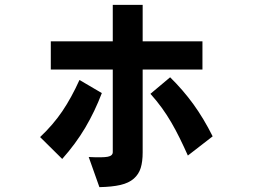

<svg xmlns="http://www.w3.org/2000/svg" viewBox="-20 -690 1040 790"><path d="M399 -307Q370 -231 331 -165Q292 -99 236 -36L145 -126Q199 -177 236.5 -232.5Q274 -288 307 -361ZM813 -404H567V-63Q567 -25 559 1Q551 27 530.5 45Q510 63 475.5 71Q441 79 389 80L345 -44Q402 -41 423 -45Q444 -49 444 -64V-404H189V-520H444V-670H567V-520H813ZM753 -50Q736 -88 719.5 -121.5Q703 -155 685 -186Q667 -217 646 -246Q625 -275 599 -304L680 -372Q733 -320 775.5 -261.5Q818 -203 855 -129Z"/></svg>

Font: NanumGothicCoding
Style: Bold
Weight: 700
Monospace: yes
Designer: Kwon Bruce; Nicolas Noh; Sung-woo Choi; Go-un Cha; Soo-hyun Park;
Foundry: NHN Corporation
Version: Version 2.000;PS 1;hotconv 1.0.49;makeotf.lib2.0.14853